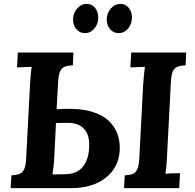

<svg xmlns="http://www.w3.org/2000/svg" viewBox="-20 -971 1009 991"><path d="M35 0 39 -66Q62 -67 78 -72Q94 -77 103.5 -95Q113 -113 115 -153L135 -536Q137 -563 139 -588Q141 -613 144 -626Q128 -625 103.5 -624.5Q79 -624 68 -623L72 -700H359L356 -634Q334 -633 317.5 -628Q301 -623 291.5 -605.5Q282 -588 280 -547L272 -407L308 -409Q395 -412 452 -395Q509 -378 541.5 -347Q574 -316 587 -277.5Q600 -239 598 -199Q595 -134 561 -89.5Q527 -45 472.5 -22.5Q418 0 351 0ZM251 -71Q263 -71 275.5 -71Q288 -71 300 -71.5Q312 -72 324 -72Q380 -75 408.5 -111.5Q437 -148 440 -207Q443 -257 428 -285.5Q413 -314 386.5 -326Q360 -338 326 -337Q312 -337 297.5 -336.5Q283 -336 269 -336L260 -159Q259 -132 256 -108Q253 -84 251 -71ZM941 -700 938 -634Q916 -633 899.5 -628Q883 -623 873.5 -605.5Q864 -588 862 -547L842 -164Q841 -137 838.5 -112Q836 -87 834 -74Q850 -76 874.5 -76.5Q899 -77 909 -77L905 0H620L624 -66Q646 -67 662 -72Q678 -77 687.5 -95Q697 -113 699 -153L719 -536Q721 -563 723.5 -588Q726 -613 728 -626Q712 -625 688 -624.5Q664 -624 653 -623L657 -700ZM592 -800Q566 -800 548.5 -820Q531 -840 531 -870Q531 -903 552 -927Q573 -951 601 -951Q628 -951 644.5 -930.5Q661 -910 661 -881Q661 -847 641 -823.5Q621 -800 592 -800ZM418 -800Q392 -800 374.5 -820Q357 -840 357 -870Q357 -903 378 -927Q399 -951 427 -951Q454 -951 470.5 -930.5Q487 -910 487 -881Q487 -847 467 -823.5Q447 -800 418 -800Z"/></svg>

Font: Lora Italic
Style: Italic
Weight: 400
Italic angle: -3°
Designer: Olga Karpushina, Alexei Vanyashin (Cyrillic)
Foundry: Cyreal
Version: Version 2.210; ttfautohint (v1.8.1.43-b0c9)